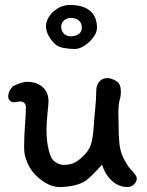

<svg xmlns="http://www.w3.org/2000/svg" viewBox="-20 -748 593 772"><path d="M201 -571Q165 -607 165 -643Q165 -663 178 -682.5Q191 -702 213 -715Q235 -728 262 -728Q314 -728 342 -704.5Q370 -681 370 -636Q370 -618 355.5 -598Q341 -578 320 -564.5Q299 -551 281 -551Q257 -551 234.5 -555.5Q212 -560 201 -571ZM226 -641Q226 -624 236.5 -613Q247 -602 264 -602Q284 -602 296.5 -611Q309 -620 309 -637Q309 -655 297 -665.5Q285 -676 264 -676Q251 -676 238.5 -666.5Q226 -657 226 -641ZM63 -340Q71 -340 77.5 -334Q84 -328 84 -319Q84 -289 81 -253Q77 -197 77 -160Q77 -132 81.5 -118Q86 -104 87 -102Q101 -60 141 -28Q181 4 220 4Q249 4 278 -2.5Q307 -9 327 -23Q356 -47 390 -86Q403 -46 430 -21Q457 4 494 4Q507 4 518.5 -6.5Q530 -17 530 -29Q530 -37 524 -45.5Q518 -54 498 -76Q490 -87 481 -103.5Q472 -120 467 -136Q460 -161 459 -186Q457 -203 457 -239L456 -292Q456 -332 463 -353Q466 -364 466 -376Q466 -399 460 -409Q455 -419 439.5 -426.5Q424 -434 412 -434Q391 -434 379 -419.5Q367 -405 367 -383Q367 -349 362 -301Q360 -286 358 -254Q355 -205 348.5 -177Q342 -149 321 -127Q300 -105 282 -95Q264 -85 235 -85Q223 -85 208 -93Q193 -101 186 -115Q167 -158 167 -228Q167 -251 171 -293Q175 -329 175 -340Q175 -378 151 -398.5Q127 -419 89 -419Q75 -419 57 -412Q39 -405 33 -402Q13 -382 13 -359Q13 -350 19.5 -343.5Q26 -337 34 -337Q42 -337 49.5 -338.5Q57 -340 63 -340Z"/></svg>

Font: Itim
Style: Regular
Weight: 400
Designer: Suppakit Chalermlarp
Version: Version 1.002g